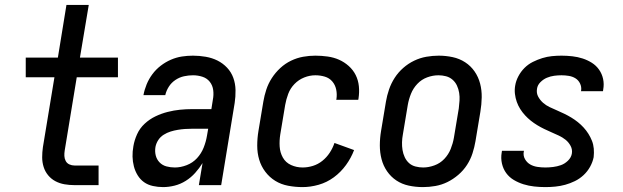

<svg xmlns="http://www.w3.org/2000/svg" viewBox="-20 -755 2540 783"><path d="M284 0Q263 0 243 -3.5Q223 -7 206 -16Q189 -25 176.5 -40Q164 -55 158 -74Q152 -93 152 -113.5Q152 -134 155 -155L202 -440H85V-520H216L251 -735H342L306 -520H461V-440H293L244 -142Q242 -130 242.5 -119Q243 -108 248 -98.5Q253 -89 263 -84.5Q273 -80 284 -80H382V0Z M645 8Q624 8 603.5 3.5Q583 -1 567.5 -12Q552 -23 541.5 -40Q531 -57 526 -76.5Q521 -96 520.5 -116.5Q520 -137 524 -159Q528 -183 539 -207.5Q550 -232 570 -250.5Q590 -269 614 -280.5Q638 -292 663.5 -298.5Q689 -305 714 -307.5Q739 -310 764 -310H842L848 -348Q852 -368 849.5 -387.5Q847 -407 835.5 -421.5Q824 -436 805.5 -442Q787 -448 767 -448Q749 -448 730.5 -444Q712 -440 695.5 -429Q679 -418 668.5 -401.5Q658 -385 654 -367H565Q569 -389 578 -411Q587 -433 601.5 -452.5Q616 -472 635.5 -487Q655 -502 677 -511.5Q699 -521 721.5 -524.5Q744 -528 767 -528Q793 -528 819 -523.5Q845 -519 867 -508Q889 -497 906 -479Q923 -461 931.5 -437.5Q940 -414 940.5 -387.5Q941 -361 937 -335L882 0H791L806 -90Q793 -69 776 -50Q759 -31 737.5 -17.5Q716 -4 692 2Q668 8 645 8ZM693 -72Q717 -72 741.5 -81.5Q766 -91 783.5 -110Q801 -129 810.5 -153Q820 -177 824 -201L829 -230H764Q749 -230 734.5 -229Q720 -228 705 -225.5Q690 -223 675.5 -218.5Q661 -214 647.5 -205.5Q634 -197 625.5 -184Q617 -171 614 -156Q611 -138 615 -121.5Q619 -105 630.5 -93Q642 -81 658.5 -76.5Q675 -72 693 -72Z M1214 8Q1184 8 1155 2.5Q1126 -3 1102.5 -17.5Q1079 -32 1062 -54.5Q1045 -77 1037 -104Q1029 -131 1029 -161Q1029 -191 1034 -221L1054 -341Q1058 -365 1066 -389.5Q1074 -414 1088.5 -436.5Q1103 -459 1123 -477.5Q1143 -496 1167 -507.5Q1191 -519 1216 -523.5Q1241 -528 1266 -528Q1291 -528 1316 -524.5Q1341 -521 1362.5 -511.5Q1384 -502 1402 -486Q1420 -470 1430.5 -449Q1441 -428 1443.5 -403.5Q1446 -379 1442 -353Q1442 -352 1441.5 -350.5Q1441 -349 1441 -348H1351Q1351 -348 1351.5 -349Q1352 -350 1352 -351Q1355 -371 1351 -390Q1347 -409 1335 -423Q1323 -437 1304.5 -442.5Q1286 -448 1266 -448Q1243 -448 1220.5 -439Q1198 -430 1181 -412.5Q1164 -395 1155.5 -372.5Q1147 -350 1143 -327L1123 -207Q1119 -182 1120.5 -157.5Q1122 -133 1133.5 -112.5Q1145 -92 1167 -82Q1189 -72 1214 -72Q1235 -72 1256 -78.5Q1277 -85 1294.5 -99Q1312 -113 1324.5 -132Q1337 -151 1344 -172L1424 -143Q1412 -111 1391 -82Q1370 -53 1341.5 -32Q1313 -11 1279.5 -1.5Q1246 8 1214 8Z M1705 8Q1675 8 1647 2Q1619 -4 1596.5 -19Q1574 -34 1558.5 -56.5Q1543 -79 1536 -106Q1529 -133 1529 -162Q1529 -191 1534 -221L1554 -341Q1558 -365 1566.5 -390Q1575 -415 1589.5 -437.5Q1604 -460 1624.5 -478Q1645 -496 1669 -507.5Q1693 -519 1718.5 -523.5Q1744 -528 1769 -528Q1798 -528 1826 -522Q1854 -516 1877 -501Q1900 -486 1915.5 -463.5Q1931 -441 1938 -414Q1945 -387 1944.5 -358Q1944 -329 1939 -299L1919 -179Q1915 -155 1907 -130Q1899 -105 1884.5 -82.5Q1870 -60 1849 -42Q1828 -24 1804.5 -12.5Q1781 -1 1755.5 3.5Q1730 8 1705 8ZM1706 -72Q1728 -72 1751.5 -80.5Q1775 -89 1792 -107Q1809 -125 1818 -147.5Q1827 -170 1831 -193L1851 -313Q1853 -329 1854 -345Q1855 -361 1852.5 -376.5Q1850 -392 1843.5 -406Q1837 -420 1825.5 -430Q1814 -440 1799 -444Q1784 -448 1768 -448Q1745 -448 1722 -439.5Q1699 -431 1682 -413Q1665 -395 1656 -372.5Q1647 -350 1643 -327L1623 -207Q1620 -191 1619.5 -175Q1619 -159 1621.5 -143.5Q1624 -128 1630.5 -114Q1637 -100 1648 -90Q1659 -80 1674.5 -76Q1690 -72 1706 -72Z M2204 8Q2181 8 2158.5 5.5Q2136 3 2115 -3.5Q2094 -10 2075.5 -21Q2057 -32 2044.5 -49Q2032 -66 2027 -88Q2022 -110 2026 -133Q2026 -134 2026.5 -136Q2027 -138 2027 -140H2117Q2117 -139 2116.5 -138Q2116 -137 2116 -137Q2113 -120 2121 -106Q2129 -92 2142 -84.5Q2155 -77 2171 -74.5Q2187 -72 2204 -72Q2219 -72 2235.5 -74Q2252 -76 2267.5 -81.5Q2283 -87 2296 -99.5Q2309 -112 2312 -128Q2315 -145 2307 -160Q2299 -175 2286.5 -185Q2274 -195 2259 -202Q2244 -209 2229 -215.5Q2214 -222 2199.5 -229Q2185 -236 2171 -244.5Q2157 -253 2144.5 -263Q2132 -273 2121 -285Q2110 -297 2101.5 -310.5Q2093 -324 2087.5 -339.5Q2082 -355 2080 -372Q2078 -389 2081 -406Q2084 -425 2094 -444Q2104 -463 2119 -478Q2134 -493 2153 -502.5Q2172 -512 2191.5 -518Q2211 -524 2230.5 -526Q2250 -528 2270 -528Q2292 -528 2314 -525.5Q2336 -523 2356 -516.5Q2376 -510 2393.5 -499Q2411 -488 2423 -471Q2435 -454 2439.5 -433Q2444 -412 2440 -390Q2440 -388 2439.5 -386.5Q2439 -385 2439 -383H2349Q2349 -384 2349.5 -384.5Q2350 -385 2350 -386Q2352 -401 2345.5 -414.5Q2339 -428 2327 -435.5Q2315 -443 2300 -445.5Q2285 -448 2270 -448Q2255 -448 2240 -446Q2225 -444 2210.5 -438Q2196 -432 2184 -420Q2172 -408 2170 -393Q2167 -375 2175 -360.5Q2183 -346 2195 -335.5Q2207 -325 2222 -318Q2237 -311 2252 -304.5Q2267 -298 2281.5 -291Q2296 -284 2310 -275.5Q2324 -267 2336.5 -257Q2349 -247 2360 -235Q2371 -223 2379.5 -209.5Q2388 -196 2394 -181Q2400 -166 2401.5 -149Q2403 -132 2401 -114Q2397 -94 2386.5 -75Q2376 -56 2360 -41Q2344 -26 2324.5 -16.5Q2305 -7 2285 -1.5Q2265 4 2244.5 6Q2224 8 2204 8Z"/></svg>

Font: Iosevka SS04 Medium
Style: Italic
Weight: 500
Italic angle: -9°
Monospace: yes
Designer: Belleve Invis
Foundry: Belleve Invis
Version: Version 19.0.0; ttfautohint (v1.8.4)